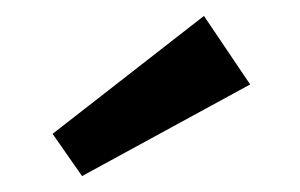

<svg xmlns="http://www.w3.org/2000/svg" viewBox="-20 -756 377 241"><path d="M236 -736 294 -650 83 -535 46 -588Z"/></svg>

Font: Exo 2 SemiBold
Style: Regular
Weight: 600
Designer: Natanael Gama
Foundry: Natanael Gama
Version: Version 2.010